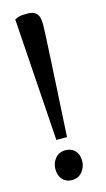

<svg xmlns="http://www.w3.org/2000/svg" viewBox="-110 -716 421 766"><g transform="rotate(-15 100.5 -333.0)"><path d="M69 -160 35 -667Q39 -669 50 -673Q61 -677 85 -677Q107 -677 118.5 -669.5Q130 -662 133.5 -649Q137 -636 137 -622Q137 -613 136.5 -597.5Q136 -582 134.5 -553.5Q133 -525 130.5 -475Q128 -425 123.5 -348.5Q119 -272 113 -160ZM88 11Q64 11 49.5 -5.5Q35 -22 35 -48Q35 -73 50.5 -92Q66 -111 93 -111Q117 -111 132 -95.5Q147 -80 147 -53Q147 -29 131.5 -9Q116 11 88 11Z"/></g></svg>

Font: Faustina
Style: Regular
Weight: 400
Designer: Alfonso Garcia
Foundry: http://www.omnibus-type.com
Version: Version 1.200